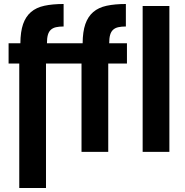

<svg xmlns="http://www.w3.org/2000/svg" viewBox="-20 -760 927 961"><path d="M694 -730V0H827.8V-730ZM298.4 -627.4V-740Q243 -740 202.2 -731.2Q161.4 -722.4 135 -699.7Q108.6 -677 95.5 -639.2Q82.4 -601.4 82 -543.4H23V-442H76.4V181H210.2V-442H388V0H521.8V-442H615.4V-543.4H526.6Q526.6 -569 531.2 -585.3Q535.8 -601.6 546.1 -611Q556.4 -620.4 572.3 -623.9Q588.2 -627.4 610 -627.4V-740Q554.6 -740 513.8 -731.2Q473 -722.4 446.6 -699.7Q420.2 -677 407.1 -639.2Q394 -601.4 393.6 -543.4H215Q215 -569 219.6 -585.3Q224.2 -601.6 234.5 -611Q244.8 -620.4 260.7 -623.9Q276.6 -627.4 298.4 -627.4Z"/></svg>

Font: Secuela Light
Style: Regular
Weight: 300
Designer: Fernando Haro
Foundry: deFharo
Version: Version 1.708